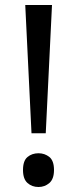

<svg xmlns="http://www.w3.org/2000/svg" viewBox="-20 -734 309 768"><path d="M163 -201H106L81 -714H188ZM72 -54Q72 -91 90 -106Q108 -121 134 -121Q159 -121 177.5 -106Q196 -91 196 -54Q196 -18 177.5 -2Q159 14 134 14Q108 14 90 -2Q72 -18 72 -54Z"/></svg>

Font: Noto Serif Ottoman Siyaq
Style: Regular
Weight: 400
Designer: Sérgio Martins
Version: Version 1.005; ttfautohint (v1.8.4.7-5d5b)